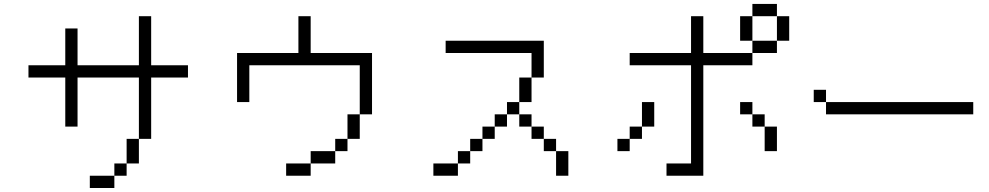

<svg xmlns="http://www.w3.org/2000/svg" viewBox="-20 -895 5040 978"><path d="M937.5 -500V-562.5H750Q750 -562.5 750 -812.5H687.5Q687.5 -812.5 687.5 -562.5H375V-750H312.5V-562.5H125V-500H312.5Q312.5 -500 312.5 -250H375Q375 -250 375 -500H687.5V-187.5H625Q625 -187.5 625 -62.5H562.5V0H437.5V62.5H562.5V0H625V-62.5H687.5Q687.5 -62.5 687.5 -187.5H750V-500Z M1562.5 -62.5H1437.5V0H1562.5ZM1562.5 -62.5H1687.5V-125H1562.5ZM1687.5 -125H1750V-187.5H1687.5ZM1750 -187.5H1812.5Q1812.5 -187.5 1812.5 -312.5H1750Q1750 -312.5 1750 -187.5ZM1812.5 -312.5H1875V-625H1562.5V-812.5H1500V-625H1187.5Q1187.5 -625 1187.5 -375H1250V-562.5H1812.5Q1812.5 -562.5 1812.5 -312.5Z M2312.5 -62.5H2187.5V0H2312.5ZM2312.5 -62.5H2375V-125H2312.5ZM2812.5 -125Q2812.5 -125 2812.5 0H2875Q2875 0 2875 -125ZM2375 -125H2437.5V-187.5H2375ZM2812.5 -125V-187.5H2750V-125ZM2437.5 -187.5H2500V-250H2437.5ZM2750 -187.5V-250H2687.5V-187.5ZM2500 -250H2562.5V-312.5H2500ZM2687.5 -250V-312.5H2625V-250ZM2562.5 -312.5H2625V-375H2562.5ZM2625 -375H2687.5Q2687.5 -375 2687.5 -500H2625Q2625 -500 2625 -375ZM2687.5 -500H2750V-687.5H2250V-625H2687.5Q2687.5 -625 2687.5 -500Z M3500 -62.5H3375V0H3562.5V-562.5H3812.5V-625H3562.5V-812.5H3500V-625H3187.5V-562.5H3500Q3500 -562.5 3500 -62.5ZM3187.5 -187.5H3125V-125H3187.5ZM3187.5 -187.5H3250V-250H3187.5ZM3875 -250Q3875 -250 3875 -125H3937.5Q3937.5 -125 3937.5 -250ZM3250 -250H3312.5Q3312.5 -250 3312.5 -375H3250Q3250 -375 3250 -250ZM3875 -250V-312.5H3812.5V-250ZM3812.5 -312.5V-375H3750V-312.5ZM3812.5 -625H3937.5V-687.5H3812.5ZM3812.5 -687.5Q3812.5 -687.5 3812.5 -812.5H3750Q3750 -812.5 3750 -687.5ZM3937.5 -687.5H4000Q4000 -687.5 4000 -812.5H3937.5Q3937.5 -812.5 3937.5 -687.5ZM3812.5 -812.5H3937.5V-875H3812.5Z M4937.5 -312.5V-375H4187.5V-312.5ZM4187.5 -375V-437.5H4125V-375Z"/></svg>

Font: BFUnifontExMono
Style: Regular
Weight: 500
Version: Version 15.0.06